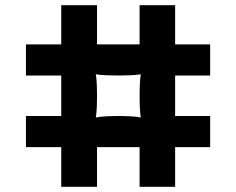

<svg xmlns="http://www.w3.org/2000/svg" viewBox="-20 -720 910 740"><path d="M790 -429V-549H655V-700H518V-549H354V-700H216V-549H80V-429H216V-273H80V-153H216V0H354V-153H518V0H655V-153H790V-273H655V-429ZM523 -267C523 -267 503 -273 436 -273C370 -273 349 -267 349 -267C349 -267 354 -284 354 -350C354 -417 349 -434 349 -434C349 -434 366 -429 436 -429C507 -429 523 -434 523 -434C523 -434 518 -418 518 -350C518 -283 523 -267 523 -267Z"/></svg>

Font: Goli SemiBold
Style: Regular
Weight: 600
Designer: jaikishan Patel
Foundry: MagicType
Version: Version 1.000;Glyphs 3.2 (3242)